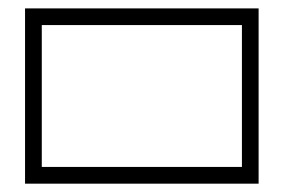

<svg xmlns="http://www.w3.org/2000/svg" viewBox="-20 -440 681 460"><path d="M599.6 -419.9Q599.6 -315.4 599.6 0Q460 0 40 0Q40 -105.5 40 -208Q40 -310.5 40 -419.9Q160.2 -419.9 253.9 -419.9Q299.8 -419.9 339.8 -419.9Q460 -419.9 599.6 -419.9ZM80.1 -379.9Q80.1 -290 80.1 -208Q80.1 -125 80.1 -40Q240.2 -40 559.6 -40Q559.6 -125 559.6 -379.9Q440.4 -379.9 344.7 -379.9Q250 -379.9 80.1 -379.9Z"/></svg>

Font: Cataluna 
Style: Lite
Weight: 400
Version: Version 1.0